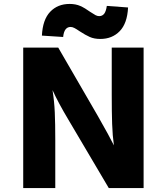

<svg xmlns="http://www.w3.org/2000/svg" viewBox="-20 -956 841 976"><path d="M98 -714H276L477 -367Q538 -260 559 -217Q552 -267 550 -326.5Q548 -386 548 -473V-714H710V0H533L328 -347Q276 -434 247 -498Q256 -441 258.5 -384.5Q261 -328 261 -243V0H98ZM385 -797Q369 -808 358.5 -813.5Q348 -819 339 -819Q306 -819 301 -768L193 -775Q197 -856 235 -896Q273 -936 334 -936Q365 -936 388.5 -925.5Q412 -915 438 -896Q456 -884 465.5 -879Q475 -874 484 -874Q500 -874 509.5 -886Q519 -898 523 -926L631 -918Q627 -837 588.5 -797.5Q550 -758 490 -758Q459 -758 436.5 -768Q414 -778 385 -797Z"/></svg>

Font: Nebula Sans Bold
Style: Regular
Weight: 700
Designer: Paul D. Hunt for Adobe (as Source Sans)
Foundry: Nebula Entertainment & Broadcasting LLC
Version: Version 1.010